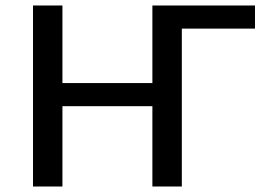

<svg xmlns="http://www.w3.org/2000/svg" viewBox="-20 -678 976 698"><path d="M534 0V-658H641V0ZM100 0V-658H207V0ZM134 -292V-376H608V-292ZM585 -574V-658H907V-574Z"/></svg>

Font: Ysabeau Infant SemiBold
Style: Regular
Weight: 600
Designer: Christian Thalmann (Catharsis Fonts)
Version: Version 2.002; featfreeze: ss01,ss02,lnum